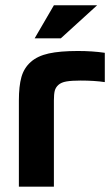

<svg xmlns="http://www.w3.org/2000/svg" viewBox="-20 -700 417 720"><path d="M282.2 -397.9Q248.5 -397.9 229 -394.5Q209.5 -391.1 199 -381.6Q188.5 -372.1 185.3 -359.4Q182.1 -346.7 182.1 -323.2V0H50.8V-323.2Q50.8 -377 60.3 -410.9Q69.8 -444.8 95.2 -467.5Q120.6 -490.2 162.8 -499.5Q205.1 -508.8 272 -508.8Q326.7 -508.8 373 -502V-392.1Q334.5 -397.9 282.2 -397.9ZM109.9 -556.2 182.1 -680.2H344.2L208 -556.2Z"/></svg>

Font: LT Wave Text Bold
Style: Regular
Weight: 700
Designer: Daniel Lyons
Version: Version 2.5 (Glyphs App)